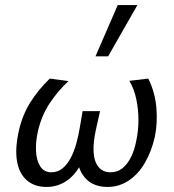

<svg xmlns="http://www.w3.org/2000/svg" viewBox="-20 -731 689 760"><path d="M164 9Q116 9 85.5 -18Q55 -45 47 -95Q39 -145 55 -215Q69 -276 99.5 -325Q130 -374 177 -420L251 -410Q209 -371 176.5 -322Q144 -273 130 -211Q121 -171 122.5 -134Q124 -97 139 -73Q154 -49 183 -49Q209 -49 228 -65Q247 -81 260.5 -107Q274 -133 282.5 -164.5Q291 -196 296 -227L307 -291H376L361 -224Q348 -167 350.5 -128.5Q353 -90 370.5 -69.5Q388 -49 417 -49Q444 -49 464 -64.5Q484 -80 498.5 -109Q513 -138 520 -177Q528 -215 528 -256.5Q528 -298 519.5 -338.5Q511 -379 492 -411L567 -420Q594 -365 599 -304.5Q604 -244 593 -190Q580 -132 553.5 -86.5Q527 -41 489 -16Q451 9 406 9Q347 9 315.5 -28.5Q284 -66 285 -125L317 -118Q292 -53 253 -22Q214 9 164 9ZM358 -508 446 -711H524L408 -508Z"/></svg>

Font: Ysabeau Office Medium
Style: Italic
Weight: 500
Italic angle: -12°
Designer: Christian Thalmann (Catharsis Fonts)
Version: Version 2.001;gftools[0.9.30]; featfreeze: tnum,lnum,ss02